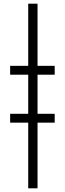

<svg xmlns="http://www.w3.org/2000/svg" viewBox="-20 -821 352 1041"><path d="M133 -801H183.5V-464H276.5V-416H183.5V-204H276.5V-156H183.5V200H133V-156H35V-204H133V-416H35V-464H133Z"/></svg>

Font: Overused Grotesk Light
Style: Regular
Weight: 300
Version: Version 0.004